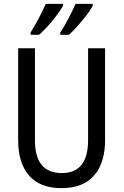

<svg xmlns="http://www.w3.org/2000/svg" viewBox="-20 -964 640 994"><path d="M371 -944Q359 -915 335.5 -870.5Q312 -826 292 -795V-784H337Q366 -810 405 -857Q444 -904 460 -934V-944ZM217 -944Q204 -914 181 -870.5Q158 -827 138 -795V-784H182Q215 -812 252.5 -858Q290 -904 306 -934V-944ZM436 -714V-238Q436 -68 300 -68Q161 -68 161 -237V-714H74V-239Q74 -119 131 -54.5Q188 10 298 10Q411 10 467.5 -56Q524 -122 524 -238V-714Z"/></svg>

Font: Noto Sans Display SemiCondensed
Style: Regular
Weight: 400
Width: 4
Designer: Monotype Design team
Foundry: Monotype Imaging Inc.
Version: 1.000